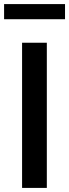

<svg xmlns="http://www.w3.org/2000/svg" viewBox="-30 -919 338 939"><path d="M78 0V-710H199V0ZM-10 -825V-899H288V-825Z"/></svg>

Font: Rising Sun SemiBold
Style: Regular
Weight: 600
Designer: Matt McInerney, Pablo Impallari, Rodrigo Fuenzalida (Raleway font), Stephen Hutchings (Greek), Cristiano Sobral (main ch
Foundry: The Rising Sun Project Authors
Version: Version 4.327; ttfautohint (v1.8.4.7-5d5b-dirty)